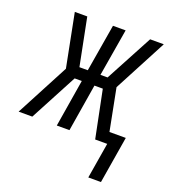

<svg xmlns="http://www.w3.org/2000/svg" viewBox="-153 -614 781 884"><g transform="rotate(20 238.0 -172.5)"><path d="M381 175 410 0H351L304 -232H263L225 0H163L201 -232H166L43 0H-24L113 -260L62 -520H123L169 -288H210L249 -520H311L272 -288H307L431 -520H498L361 -260L401 -55H481L443 175Z"/></g></svg>

Font: Iosevka Curly Light
Style: Italic
Weight: 300
Italic angle: -9°
Monospace: yes
Designer: Belleve Invis
Foundry: Belleve Invis
Version: Version 22.1.2; ttfautohint (v1.8.4)